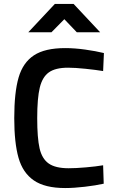

<svg xmlns="http://www.w3.org/2000/svg" viewBox="-20 -939 584 970"><path d="M52 -342Q52 -472 74 -547.5Q96 -623 151.5 -659.5Q207 -696 309 -696Q357 -696 410.5 -688.5Q464 -681 505 -671L501 -580Q465 -586 412 -591.5Q359 -597 324 -597Q260 -597 227 -573.5Q194 -550 181 -496.5Q168 -443 168 -342Q168 -242 180 -189.5Q192 -137 226 -113Q260 -89 327 -89Q363 -89 414.5 -93.5Q466 -98 501 -104L504 -11Q464 -2 408.5 4.5Q353 11 309 11Q207 11 151 -27.5Q95 -66 73.5 -142Q52 -218 52 -342ZM257 -919H352L486 -776H368L305 -842L240 -776H123Z"/></svg>

Font: Cairo SemiBold
Style: Regular
Weight: 600
Designer: Mohamed Gaber, Accademia di Belle Arti di Urbino and others
Foundry: Kief Type Foundry, Accademia di Belle Arti di Urbino and others
Version: Version 3.011